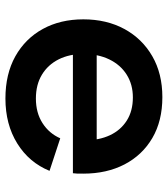

<svg xmlns="http://www.w3.org/2000/svg" viewBox="23 -617 604 690"><g transform="rotate(90 325.0 -272.0)"><path d="M334 10.5Q246 10.5 182.2 -25.2Q118.5 -61 84 -124Q49.5 -187 49.5 -269.5Q49.5 -353 84.2 -417Q119 -481 181.8 -517.2Q244.5 -553.5 329 -553.5Q414.5 -553.5 476 -517.5Q537.5 -481.5 570.8 -417.5Q604 -353.5 604 -269.5Q604 -255.5 603.8 -246.8Q603.5 -238 602.5 -232H482Q483 -241.5 483.5 -252Q484 -262.5 484 -276.5Q484 -326.5 466 -365Q448 -403.5 413.5 -425.5Q379 -447.5 330 -447.5Q283.5 -447.5 248.2 -425.2Q213 -403 193.5 -362.8Q174 -322.5 174 -269.5Q174 -219.5 193.2 -181Q212.5 -142.5 248.2 -120.8Q284 -99 334 -99Q385.5 -99 422.5 -122.8Q459.5 -146.5 477 -186.5L594 -148Q564 -74.5 495.5 -32Q427 10.5 334 10.5ZM127 -232V-317.5H546.5L570 -232Z"/></g></svg>

Font: Hepta Slab SemiBold
Style: Regular
Weight: 600
Designer: Michael LaGattuta
Foundry: Michael LaGattuta
Version: Version 1.102